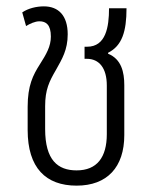

<svg xmlns="http://www.w3.org/2000/svg" viewBox="-20 -574 483 604"><path d="M221 10C317 10 371 -48 371 -149V-306C371 -347 362 -388 320 -405V-408C364 -430 378 -475 378 -548H323C323 -489 313 -427 254 -427H246V-389H253C292 -389 316 -360 316 -305V-152C316 -79 285 -38 221 -38C162 -38 122 -70 122 -168V-240C122 -292 135 -318 156 -354C175 -388 193 -417 193 -466C193 -525 164 -554 118 -554C95 -554 69 -548 50 -535L62 -492C73 -499 90 -507 104 -507C125 -507 140 -496 140 -459C140 -428 126 -404 105 -371C84 -338 67 -305 67 -238V-165C67 -46 124 10 221 10Z"/></svg>

Font: Noto Sans Thai Cond Light
Style: Regular
Weight: 300
Width: 3
Designer: Monotype Design Team
Foundry: Monotype Imaging Inc.
Version: Version 2.002